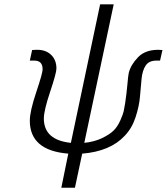

<svg xmlns="http://www.w3.org/2000/svg" viewBox="-20 -715 783 902"><path d="M120.1 -147.9Q120.1 -191.9 150.1 -281.5Q180.2 -371.1 180.2 -389.2Q180.2 -430.2 142.1 -430.2H120.1L130.9 -480Q133.8 -480 140.4 -480.5Q147 -481 149.9 -481H155.8Q195.8 -481 220.5 -457Q245.1 -433.1 245.1 -393.1Q245.1 -372.1 215.6 -283.9Q186 -195.8 186 -158.2Q186 -57.1 313 -43.9L450.2 -693.8L451.2 -694.8H514.2L376 -43.9Q423.8 -48.8 460 -66.4Q496.1 -84 514.2 -102.1Q532.2 -120.1 545.2 -149.2Q558.1 -178.2 561 -192.1Q564 -206.1 567.9 -230Q574.7 -274.9 578.4 -317.4Q582 -359.9 585 -373Q594.7 -411.1 628.4 -446Q662.1 -481 723.1 -481Q726.1 -481 733.2 -480.5Q740.2 -480 743.2 -480L731.9 -430.2H713.9Q679.7 -430.2 664.3 -407Q648.9 -383.8 645 -344Q641.1 -304.2 637.5 -260Q633.8 -215.8 616.9 -164.3Q600.1 -112.8 565.9 -77.1Q498 -3.9 366.2 6.8L332 167H268.1L300.8 6.8Q120.1 -7.8 120.1 -147.9Z"/></svg>

Font: CMU Bright
Style: Oblique
Weight: 500
Italic angle: -12°
Version: Version 0.7.0